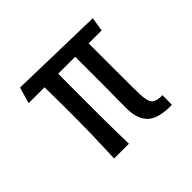

<svg xmlns="http://www.w3.org/2000/svg" viewBox="-137 -744 933 933"><g transform="rotate(-45 329.5 -277.5)"><path d="M560 13.6Q468.6 15.6 430.2 -19.7Q391.8 -55 391.8 -130.2Q391.8 -151.6 391.8 -176.5Q391.8 -201.4 392.3 -225.4Q392.8 -249.4 392.8 -268.9Q392.8 -288.4 392.8 -299V-540L485 -545.8V-300Q485 -277 485.1 -251.1Q485.2 -225.2 485.3 -196.6Q485.4 -168 486.4 -135Q487.4 -101.6 493.9 -83.3Q500.4 -65 516.5 -58.4Q532.6 -51.8 561 -51.8ZM177 -0.4Q177.6 -19 178.6 -44.9Q179.6 -70.8 180.8 -105.6Q182 -140.4 183 -185.1Q184 -229.8 184 -286Q184 -340.4 183.8 -381.3Q183.6 -422.2 183.1 -452.6Q182.6 -483 182.1 -505.7Q181.6 -528.4 181 -547L277.6 -550Q277 -526.6 276.5 -502.3Q276 -478 276 -447.9Q276 -417.8 275.8 -378.4Q275.6 -339 275.6 -285Q275.6 -232.8 275.8 -190.8Q276 -148.8 276.5 -115.1Q277 -81.4 277.5 -53.5Q278 -25.6 278.6 -0.4ZM574 -483.4 73 -484.4 97.6 -567.6 585.8 -555.6Z"/></g></svg>

Font: Truculenta
Style: Regular
Weight: 400
Designer: Ivan Castro, Eva Sanz & Omnibus-Type Team
Foundry: Omnibus-Type
Version: Version 1.002